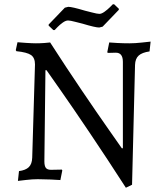

<svg xmlns="http://www.w3.org/2000/svg" viewBox="-20 -840 759 900"><path d="M523 -593 485 -592 483 -596 492 -641Q502 -640 530 -638.5Q558 -637 587 -637Q613 -637 644.5 -640.5Q676 -644 686 -645L681 -599Q646 -594 630 -579.5Q614 -565 613 -536L599 26L570 40Q483 -95 400.5 -217.5Q318 -340 265 -415.5Q212 -491 198 -511H193L188 -84Q188 -62 195 -53Q202 -44 219 -44L270 -45L272 -41L263 4Q252 3 218 1.5Q184 0 157 0Q132 0 102.5 3.5Q73 7 64 8L69 -38Q100 -42 115 -56.5Q130 -71 131 -101L144 -538Q144 -569 125.5 -582Q107 -595 57 -600L54 -605L62 -642Q71 -641 101 -639Q131 -637 148 -637Q169 -637 189 -638.5Q209 -640 215 -641Q289 -526 363.5 -416Q438 -306 488 -235Q538 -164 551 -145H556V-550Q556 -593 523 -593ZM208 -725 284 -804 300 -808Q318 -808 378 -790Q387 -788 411.5 -781.5Q436 -775 446 -775Q456 -775 470 -785Q484 -795 495 -806Q506 -817 509 -820H515L537 -799V-794L461 -715L445 -711Q427 -711 367 -729Q358 -731 333.5 -737.5Q309 -744 299 -744Q288 -744 274 -734Q260 -724 249.5 -713Q239 -702 236 -699H230L208 -720Z"/></svg>

Font: Sahitya
Style: Regular
Weight: 400
Designer: Juan Pablo del Peral
Foundry: Juan Pablo del Peral (http://www.huertatipografica.com)
Version: Version 1.001;PS 001.000;hotconv 1.0.70;makeotf.lib2.5.58329